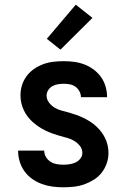

<svg xmlns="http://www.w3.org/2000/svg" viewBox="-20 -788 540 816"><path d="M249 8Q226 8 203 5Q180 2 158 -6Q136 -14 117 -27.5Q98 -41 84.5 -59.5Q71 -78 64 -100.5Q57 -123 57 -146V-148H168V-147Q168 -133 175.5 -120.5Q183 -108 195 -100.5Q207 -93 221 -90.5Q235 -88 249 -88Q262 -88 275.5 -90Q289 -92 301 -97.5Q313 -103 321.5 -114Q330 -125 330 -138Q330 -155 319.5 -168Q309 -181 295 -189.5Q281 -198 265.5 -202Q250 -206 234.5 -210.5Q219 -215 203.5 -220.5Q188 -226 173.5 -233Q159 -240 145.5 -249Q132 -258 120 -268.5Q108 -279 98 -292Q88 -305 81 -320Q74 -335 70.5 -350.5Q67 -366 67 -383Q67 -405 73.5 -426Q80 -447 93.5 -465Q107 -483 125.5 -495.5Q144 -508 164.5 -515.5Q185 -523 207 -525.5Q229 -528 251 -528Q274 -528 296 -525Q318 -522 339 -514Q360 -506 378 -492.5Q396 -479 409 -461Q422 -443 428.5 -421Q435 -399 435 -377V-375H324Q324 -388 317.5 -400Q311 -412 300.5 -419.5Q290 -427 277 -429.5Q264 -432 251 -432Q239 -432 226.5 -430Q214 -428 203 -422Q192 -416 185 -405Q178 -394 178 -382Q178 -366 188 -352.5Q198 -339 212 -330.5Q226 -322 242 -318Q258 -314 273.5 -309.5Q289 -305 304.5 -299.5Q320 -294 334.5 -287Q349 -280 362.5 -271.5Q376 -263 388 -252Q400 -241 410 -228Q420 -215 427 -200.5Q434 -186 437.5 -170Q441 -154 441 -138Q441 -115 433.5 -93.5Q426 -72 412 -54Q398 -36 378.5 -24Q359 -12 338 -4.5Q317 3 294 5.5Q271 8 249 8ZM237 -577 179 -623 302 -768 373 -712Z"/></svg>

Font: Iosevka Algr
Style: Bold
Weight: 700
Monospace: yes
Designer: Belleve Invis
Foundry: Belleve Invis
Version: Version 26.0.2; ttfautohint (v1.8.3)